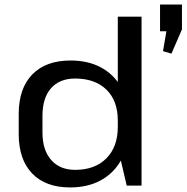

<svg xmlns="http://www.w3.org/2000/svg" viewBox="-20 -813 817 841"><path d="M287 8Q180 8 121 -53Q62 -114 62 -226V-314Q62 -426 121.5 -487Q181 -548 289 -548Q366 -548 422.5 -517.5Q479 -487 511 -430.5Q543 -374 543 -296V-248Q543 -170 511 -112.5Q479 -55 422 -23.5Q365 8 287 8ZM309 -69Q396 -69 446 -119.5Q496 -170 496 -257V-285Q496 -372 446 -420.5Q396 -469 309 -469Q241 -469 203.5 -426.5Q166 -384 166 -305V-232Q166 -156 204 -112.5Q242 -69 309 -69ZM496 -167V-740H600V0H535ZM777 -793V-684L731 -578L694 -589L723 -759L755 -676H681V-793Z"/></svg>

Font: Pathway Extreme Medium
Style: Regular
Weight: 500
Designer: Eduardo Rodriguez Tunni
Foundry: Eduardo Rodriguez Tunni
Version: Version 1.001;gftools[0.9.26]